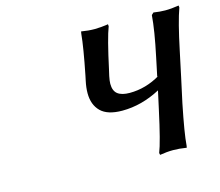

<svg xmlns="http://www.w3.org/2000/svg" viewBox="-95 -774 1036 904"><g transform="rotate(-15 423.0 -322.0)"><path d="M450.2 -441.9 443.8 -414.1Q439 -390.6 439 -377Q439 -342.3 458.7 -327.1Q478.5 -312 517.1 -312Q595.7 -312 668 -355L661.1 -352.1Q664.1 -366.7 670.7 -397.5Q677.2 -428.2 680.2 -442.9Q706.5 -566.4 711.9 -639.2L722.2 -648.9Q753.9 -644 778.8 -644Q809.6 -644 845.2 -649.9L846.2 -640.1Q823.2 -577.1 794.9 -440.9Q786.6 -400.9 769.3 -320.6Q752 -240.2 743.2 -200.2Q714.8 -60.1 710.9 -3.9Q710.9 -3.4 710 1.5Q709 6.3 709 6.8Q672.9 1 644 1Q613.3 1 579.1 6.8L577.1 -2.9Q595.7 -48.8 628.9 -202.1Q631.8 -216.3 637.9 -243.2Q644 -270 647.9 -289.1Q556.2 -240.2 461.9 -240.2Q390.1 -240.2 357.2 -272.7Q324.2 -305.2 324.2 -361.8Q324.2 -389.2 331.1 -420.9Q331.5 -424.3 333.5 -432.4Q335.4 -440.4 335.9 -443.8Q362.3 -575.7 368.2 -640.1Q368.2 -640.6 369.1 -645.5Q370.1 -650.4 370.1 -650.9Q404.3 -645 435.1 -645Q449.7 -645 466.3 -646.5Q482.9 -647.9 492.2 -649.4L501 -650.9L502 -641.1Q481.9 -589.4 450.2 -441.9Z"/></g></svg>

Font: Linear Smooth
Style: Bold Italic
Weight: 700
Designer: Philipp H. Poll, Flanker
Foundry: Philipp H. Poll, reworked by Flanker
Version: Version 1.061 | FøM Fix